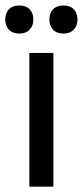

<svg xmlns="http://www.w3.org/2000/svg" viewBox="-38 -698 310 718"><path d="M161.7 0H71.7V-500H161.7ZM34.2 -572.5Q9.2 -572.5 -4.6 -587.1Q-18.3 -601.7 -18.3 -625Q-18.3 -649.2 -4.6 -663.3Q9.2 -677.5 34.2 -677.5Q59.2 -677.5 72.9 -663.3Q86.7 -649.2 86.7 -625Q86.7 -601.7 72.9 -587.1Q59.2 -572.5 34.2 -572.5ZM199.2 -572.5Q174.2 -572.5 160.4 -587.1Q146.7 -601.7 146.7 -625Q146.7 -649.2 160.4 -663.3Q174.2 -677.5 199.2 -677.5Q224.2 -677.5 237.9 -663.3Q251.7 -649.2 251.7 -625Q251.7 -601.7 237.9 -587.1Q224.2 -572.5 199.2 -572.5Z"/></svg>

Font: Familjen Grotesk Variable
Style: Regular
Weight: 400
Designer: Anders Wikstroem, Jonas Baeckman, Matilda Gysing, Kristian Moeller
Foundry: Familjen STHLM AB
Version: Version 2.000